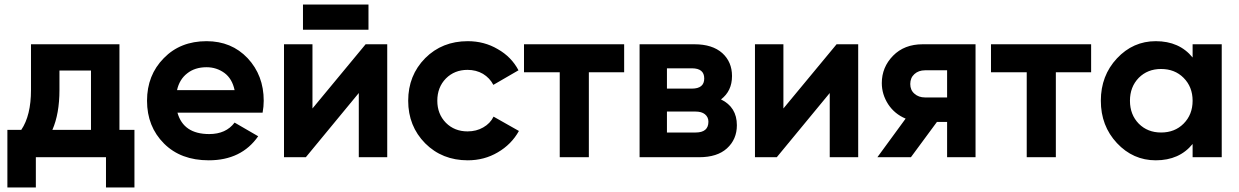

<svg xmlns="http://www.w3.org/2000/svg" viewBox="-20 -696 5486 850"><path d="M508.8 -121.1Q525.4 -121.1 575.2 -121.1Q575.2 -57.6 575.2 133.8Q543.9 133.8 449.2 133.8Q449.2 100.6 449.2 0Q371.1 0 138.7 0Q138.7 33.2 138.7 133.8Q107.4 133.8 12.7 133.8Q12.7 70.3 12.7 -121.1Q28.3 -121.1 74.2 -121.1Q117.2 -184.6 117.2 -297.9Q117.2 -365.2 117.2 -500Q214.8 -500 508.8 -500Q508.8 -405.3 508.8 -121.1ZM211.9 -121.1Q254.9 -121.1 382.8 -121.1Q382.8 -186.5 382.8 -383.8Q347.7 -383.8 243.2 -383.8Q243.2 -362.3 243.2 -297.9Q243.2 -192.4 211.9 -121.1Z M765.6 -197.3Q792 -102.5 906.2 -102.5Q980.5 -102.5 1018.6 -153.3Q1053.7 -132.8 1123 -92.8Q1048.8 13.7 904.3 13.7Q780.3 13.7 706.1 -60.5Q630.9 -135.7 630.9 -250Q630.9 -363.3 705.1 -438.5Q778.3 -513.7 894.5 -513.7Q1004.9 -513.7 1076.2 -438.5Q1147.5 -362.3 1147.5 -250Q1147.5 -224.6 1142.6 -197.3Q1016.6 -197.3 765.6 -197.3ZM763.7 -296.9Q827.1 -296.9 1018.6 -296.9Q1007.8 -347.7 973.6 -373Q938.5 -398.4 894.5 -398.4Q842.8 -398.4 808.6 -371.1Q774.4 -344.7 763.7 -296.9Z M1321.3 -564.5Q1321.3 -591.8 1321.3 -675.8Q1394.5 -675.8 1611.3 -675.8Q1611.3 -648.4 1611.3 -564.5Q1539.1 -564.5 1321.3 -564.5ZM1598.6 -500Q1623 -500 1694.3 -500Q1694.3 -375 1694.3 0Q1663.1 0 1568.4 0Q1568.4 -71.3 1568.4 -284.2Q1509.8 -212.9 1334 0Q1309.6 0 1237.3 0Q1237.3 -125 1237.3 -500Q1269.5 -500 1363.3 -500Q1363.3 -428.7 1363.3 -215.8Q1422.9 -287.1 1598.6 -500Z M2050.8 13.7Q1937.5 13.7 1862.3 -61.5Q1787.1 -137.7 1787.1 -250Q1787.1 -362.3 1862.3 -438.5Q1937.5 -513.7 2050.8 -513.7Q2124 -513.7 2183.6 -478.5Q2244.1 -444.3 2275.4 -384.8Q2238.3 -363.3 2164.1 -320.3Q2148.4 -350.6 2118.2 -369.1Q2087.9 -386.7 2049.8 -386.7Q1992.2 -386.7 1954.1 -348.6Q1916 -309.6 1916 -250Q1916 -191.4 1954.1 -152.3Q1992.2 -114.3 2049.8 -114.3Q2088.9 -114.3 2119.1 -131.8Q2150.4 -149.4 2165 -179.7Q2202.1 -158.2 2277.3 -116.2Q2244.1 -56.6 2183.6 -21.5Q2124 13.7 2050.8 13.7Z M2743.2 -500Q2743.2 -468.8 2743.2 -376Q2704.1 -376 2586.9 -376Q2586.9 -282.2 2586.9 0Q2554.7 0 2458 0Q2458 -93.8 2458 -376Q2418.9 -376 2299.8 -376Q2299.8 -407.2 2299.8 -500Q2411.1 -500 2743.2 -500Z M3171.9 -255.9Q3242.2 -221.7 3242.2 -141.6Q3242.2 -79.1 3198.2 -39.1Q3155.3 0 3075.2 0Q2987.3 0 2811.5 0Q2811.5 -125 2811.5 -500Q2873 -500 3054.7 -500Q3133.8 -500 3177.7 -460.9Q3220.7 -421.9 3220.7 -359.4Q3220.7 -293 3171.9 -255.9ZM3043 -393.6Q3015.6 -393.6 2932.6 -393.6Q2932.6 -371.1 2932.6 -303.7Q2960 -303.7 3043 -303.7Q3097.7 -303.7 3097.7 -348.6Q3097.7 -393.6 3043 -393.6ZM3059.6 -109.4Q3116.2 -109.4 3116.2 -157.2Q3116.2 -177.7 3100.6 -190.4Q3085.9 -202.1 3059.6 -202.1Q3017.6 -202.1 2932.6 -202.1Q2932.6 -178.7 2932.6 -109.4Q2964.8 -109.4 3059.6 -109.4Z M3683.6 -500Q3708 -500 3779.3 -500Q3779.3 -375 3779.3 0Q3748 0 3653.3 0Q3653.3 -71.3 3653.3 -284.2Q3594.7 -212.9 3418.9 0Q3394.5 0 3322.3 0Q3322.3 -125 3322.3 -500Q3354.5 -500 3448.2 -500Q3448.2 -428.7 3448.2 -215.8Q3507.8 -287.1 3683.6 -500Z M4298.8 -500Q4298.8 -375 4298.8 0Q4267.6 0 4172.9 0Q4172.9 -39.1 4172.9 -156.2Q4161.1 -156.2 4127.9 -156.2Q4098.6 -117.2 4012.7 0Q3975.6 0 3864.3 0Q3895.5 -43 3989.3 -170.9Q3940.4 -191.4 3912.1 -234.4Q3883.8 -278.3 3883.8 -328.1Q3883.8 -398.4 3933.6 -449.2Q3983.4 -500 4064.5 -500Q4142.6 -500 4298.8 -500ZM4075.2 -384.8Q4046.9 -384.8 4028.3 -368.2Q4009.8 -351.6 4009.8 -324.2Q4009.8 -296.9 4028.3 -281.2Q4046.9 -264.6 4075.2 -264.6Q4107.4 -264.6 4172.9 -264.6Q4172.9 -294.9 4172.9 -384.8Q4148.4 -384.8 4075.2 -384.8Z M4810.5 -500Q4810.5 -468.8 4810.5 -376Q4771.5 -376 4654.3 -376Q4654.3 -282.2 4654.3 0Q4622.1 0 4525.4 0Q4525.4 -93.8 4525.4 -376Q4486.3 -376 4367.2 -376Q4367.2 -407.2 4367.2 -500Q4478.5 -500 4810.5 -500Z M5259.8 -500Q5292 -500 5388.7 -500Q5388.7 -375 5388.7 0Q5356.4 0 5259.8 0Q5259.8 -14.6 5259.8 -58.6Q5201.2 13.7 5096.7 13.7Q4996.1 13.7 4924.8 -62.5Q4853.5 -138.7 4853.5 -250Q4853.5 -361.3 4924.8 -437.5Q4996.1 -513.7 5096.7 -513.7Q5201.2 -513.7 5259.8 -441.4Q5259.8 -460.9 5259.8 -500ZM5120.1 -109.4Q5180.7 -109.4 5219.7 -148.4Q5259.8 -188.5 5259.8 -250Q5259.8 -311.5 5219.7 -351.6Q5180.7 -390.6 5120.1 -390.6Q5060.5 -390.6 5021.5 -351.6Q4982.4 -311.5 4982.4 -250Q4982.4 -188.5 5021.5 -148.4Q5060.5 -109.4 5120.1 -109.4Z"/></svg>

Font: LeFont
Style: Regular
Weight: 700
Designer: Leryon MEDIA
Version: Version 1.0